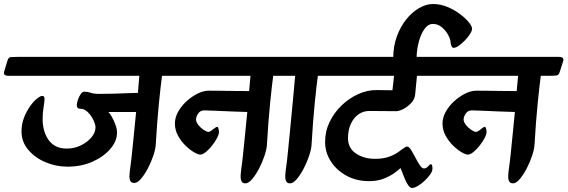

<svg xmlns="http://www.w3.org/2000/svg" viewBox="-86 -889 2823 955"><path d="M-65 -534 -49 -587Q-44 -604 -33 -605Q-22 -606 0 -606H813Q841 -606 834 -584L817 -531Q812 -515 801 -513.5Q790 -512 768 -512H720Q717 -491 713 -456Q709 -421 704.5 -376Q700 -331 696 -279.5Q692 -228 689 -174Q688 -149 677 -116Q666 -83 649.5 -51.5Q633 -20 615 0.5Q597 21 582 21Q567 21 562 10.5Q557 0 558 -17.5Q559 -35 562 -56Q566 -82 570.5 -127Q575 -172 580.5 -225.5Q586 -279 591 -332H453Q460 -326 470 -308.5Q480 -291 488 -269.5Q496 -248 496 -229Q496 -187 462.5 -148Q429 -109 373.5 -84.5Q318 -60 250 -60Q192 -60 139.5 -82.5Q87 -105 54 -144.5Q21 -184 21 -235Q21 -272 33.5 -304Q46 -336 63.5 -360.5Q81 -385 98 -398.5Q115 -412 124 -412Q136 -412 135.5 -396Q135 -380 130.5 -353.5Q126 -327 126 -296Q126 -269 132.5 -243.5Q139 -218 153 -196.5Q167 -175 190 -162.5Q213 -150 246 -150Q284 -150 316.5 -166Q349 -182 369 -206Q389 -230 389 -255Q389 -270 378.5 -292Q368 -314 351 -331Q334 -348 314 -348Q296 -348 296 -366Q296 -377 301.5 -393Q307 -409 315.5 -421Q324 -433 333 -433Q350 -433 366 -427.5Q382 -422 407 -422Q441 -422 478 -423Q515 -424 548 -425.5Q581 -427 600 -427L607 -512H-44Q-72 -512 -65 -534Z M713 -534 729 -587Q734 -604 744 -605Q754 -606 768 -606H1363Q1391 -606 1384 -584L1367 -531Q1362 -515 1351 -513.5Q1340 -512 1318 -512H1273Q1270 -491 1266 -456Q1262 -421 1257.5 -376Q1253 -331 1249 -279.5Q1245 -228 1242 -174Q1241 -149 1230 -115.5Q1219 -82 1202.5 -50.5Q1186 -19 1168 2Q1150 23 1135 23Q1120 23 1115 12Q1110 1 1111 -17Q1112 -35 1115 -56Q1119 -82 1123.5 -127Q1128 -172 1133.5 -225.5Q1139 -279 1144 -332Q1112 -333 1069 -334.5Q1026 -336 988 -338Q950 -340 930 -340Q910 -340 899.5 -324Q889 -308 889 -295Q889 -282 900.5 -267.5Q912 -253 927 -243Q942 -233 951 -233Q957 -233 965.5 -239.5Q974 -246 982 -252Q990 -258 994 -258Q999 -258 1001 -248.5Q1003 -239 1003 -232Q1003 -220 993 -201.5Q983 -183 968.5 -164.5Q954 -146 938 -133Q922 -120 910 -120Q899 -120 878.5 -132Q858 -144 836 -165.5Q814 -187 799 -215Q784 -243 784 -275Q784 -304 800 -333Q816 -362 842 -385.5Q868 -409 897 -423.5Q926 -438 953 -438Q976 -438 1011 -437.5Q1046 -437 1084.5 -436.5Q1123 -436 1153 -436L1160 -512H734Q706 -512 713 -534Z M1264 -534 1280 -587Q1285 -604 1294.5 -605Q1304 -606 1318 -606H1564Q1592 -606 1585 -584L1568 -531Q1563 -515 1552 -513.5Q1541 -512 1519 -512H1495Q1492 -491 1488 -456Q1484 -421 1479.5 -376Q1475 -331 1471 -279.5Q1467 -228 1464 -174Q1463 -149 1452 -115.5Q1441 -82 1424.5 -50.5Q1408 -19 1390 2Q1372 23 1357 23Q1342 23 1337 12Q1332 1 1333 -17Q1334 -35 1337 -56Q1341 -82 1345.5 -127.5Q1350 -173 1355.5 -228Q1361 -283 1366 -338Q1371 -393 1375.5 -439Q1380 -485 1382 -512H1284Q1257 -512 1264 -534Z M1465 -534 1481 -587Q1486 -604 1491.5 -605Q1497 -606 1519 -606H2144Q2172 -606 2165 -584L2148 -531Q2143 -515 2132 -513.5Q2121 -512 2099 -512H1988L1979 -419Q1977 -396 1959.5 -377Q1942 -358 1920.5 -347Q1899 -336 1885 -336Q1864 -336 1826 -336.5Q1788 -337 1750 -337Q1720 -337 1696 -319.5Q1672 -302 1658.5 -271.5Q1645 -241 1645 -202Q1645 -152 1684.5 -125.5Q1724 -99 1779 -99Q1818 -99 1845 -108Q1872 -117 1890.5 -129.5Q1909 -142 1920.5 -151Q1932 -160 1940 -160Q1948 -160 1958.5 -143.5Q1969 -127 1980 -105.5Q1991 -84 2002 -67.5Q2013 -51 2023 -51Q2034 -51 2043 -61.5Q2052 -72 2057 -72Q2062 -72 2063.5 -65Q2065 -58 2065 -50Q2065 -37 2053.5 -21Q2042 -5 2025.5 10.5Q2009 26 1992 36Q1975 46 1964 46Q1954 46 1944.5 32.5Q1935 19 1927.5 0.5Q1920 -18 1914 -33.5Q1908 -49 1906 -53Q1899 -46 1878.5 -30.5Q1858 -15 1825.5 -1.5Q1793 12 1750 12Q1687 12 1637.5 -15Q1588 -42 1559.5 -86.5Q1531 -131 1531 -183Q1531 -236 1553.5 -282.5Q1576 -329 1613.5 -365Q1651 -401 1697 -421.5Q1743 -442 1790 -441L1866 -440Q1868 -457 1870 -475.5Q1872 -494 1874 -512H1486Q1458 -512 1465 -534Z M2262 -746Q2262 -736 2252 -720Q2242 -704 2227 -688.5Q2212 -673 2196.5 -662Q2181 -651 2170 -651Q2163 -651 2159 -661.5Q2155 -672 2155 -680Q2155 -692 2144 -713.5Q2133 -735 2113 -752.5Q2093 -770 2067 -770Q2047 -770 2032 -753Q2017 -736 2006.5 -709.5Q1996 -683 1991 -654Q1986 -625 1986 -600H1870Q1870 -659 1888 -708Q1906 -757 1935 -793Q1964 -829 1999 -849Q2034 -869 2067 -869Q2105 -869 2139.5 -854.5Q2174 -840 2202 -819Q2230 -798 2246 -778Q2262 -758 2262 -746Z M2044 -534 2060 -587Q2065 -604 2075 -605Q2085 -606 2099 -606H2694Q2722 -606 2715 -584L2698 -531Q2693 -515 2682 -513.5Q2671 -512 2649 -512H2604Q2601 -491 2597 -456Q2593 -421 2588.5 -376Q2584 -331 2580 -279.5Q2576 -228 2573 -174Q2572 -149 2561 -115.5Q2550 -82 2533.5 -50.5Q2517 -19 2499 2Q2481 23 2466 23Q2451 23 2446 12Q2441 1 2442 -17Q2443 -35 2446 -56Q2450 -82 2454.5 -127Q2459 -172 2464.5 -225.5Q2470 -279 2475 -332Q2443 -333 2400 -334.5Q2357 -336 2319 -338Q2281 -340 2261 -340Q2241 -340 2230.5 -324Q2220 -308 2220 -295Q2220 -282 2231.5 -267.5Q2243 -253 2258 -243Q2273 -233 2282 -233Q2288 -233 2296.5 -239.5Q2305 -246 2313 -252Q2321 -258 2325 -258Q2330 -258 2332 -248.5Q2334 -239 2334 -232Q2334 -220 2324 -201.5Q2314 -183 2299.5 -164.5Q2285 -146 2269 -133Q2253 -120 2241 -120Q2230 -120 2209.5 -132Q2189 -144 2167 -165.5Q2145 -187 2130 -215Q2115 -243 2115 -275Q2115 -304 2131 -333Q2147 -362 2173 -385.5Q2199 -409 2228 -423.5Q2257 -438 2284 -438Q2307 -438 2342 -437.5Q2377 -437 2415.5 -436.5Q2454 -436 2484 -436L2491 -512H2065Q2037 -512 2044 -534Z"/></svg>

Font: Alkatra
Style: Regular
Weight: 400
Designer: Suman Bhandary
Version: Version 1.100;gftools[0.9.22]